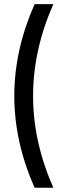

<svg xmlns="http://www.w3.org/2000/svg" viewBox="-20 -718 326 924"><path d="M236.8 -698.2Q139.2 -477.5 139.2 -256.3Q139.2 -35.2 236.8 185.5H146.5Q48.8 -35.2 48.8 -256.3Q48.8 -477.5 146.5 -698.2Z"/></svg>

Font: Voltera
Style: Regular
Weight: 400
Designer: Bernd Montag
Version: Version 1.301